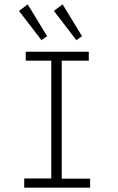

<svg xmlns="http://www.w3.org/2000/svg" viewBox="-20 -860 540 880"><path d="M91 0V-42H215V-582H98V-623H387V-582H263V-41H393V0ZM170 -676 67 -810 107 -840 196 -694ZM330 -676 227 -810 267 -840 356 -694Z"/></svg>

Font: Inconsolata Light
Style: Regular
Weight: 300
Designer: Raph Levien, Cyreal, Brenton Simpson
Foundry: Raph Levien, Cyreal, Google
Version: Version 3.001